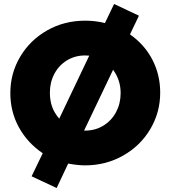

<svg xmlns="http://www.w3.org/2000/svg" viewBox="-20 -818 858 966"><path d="M265 128 323 5Q372 14 408 14Q513 14 600 -35.5Q687 -85 736.5 -169Q786 -253 786 -352Q786 -442 746.5 -518Q707 -594 634 -645L679 -739L554 -798L508 -702Q460 -714 409 -714Q303 -714 217 -665Q131 -616 81.5 -532.5Q32 -449 32 -350Q32 -256 75 -177.5Q118 -99 195 -47L139 69ZM231 -352Q231 -404 253.5 -446.5Q276 -489 316.5 -514Q357 -539 408 -539Q422 -539 429 -538L278 -221Q253 -250 242 -281.5Q231 -313 231 -352ZM587 -350Q587 -298 564.5 -255Q542 -212 501 -186.5Q460 -161 409 -161H403L549 -467Q587 -415 587 -350Z"/></svg>

Font: Geom Black
Style: Bold
Weight: 900
Version: Version 1.102